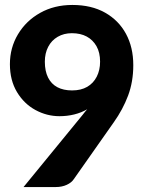

<svg xmlns="http://www.w3.org/2000/svg" viewBox="-20 -755 583 775"><path d="M75 0 314 -292Q319 -298 323 -303.5Q327 -309 332 -314Q308 -300 279.5 -293Q251 -286 220 -286Q169 -286 123 -311Q77 -336 48.5 -383.5Q20 -431 20 -496Q20 -562 52.5 -616.5Q85 -671 142 -703Q199 -735 272 -735Q349 -735 404 -704Q459 -673 488.5 -618.5Q518 -564 518 -492Q518 -425 497 -369Q476 -313 439 -261L278 -32Q269 -18 249.5 -9Q230 0 205 0ZM271 -390Q307 -390 332 -404.5Q357 -419 370.5 -445.5Q384 -472 384 -506Q384 -543 369.5 -568.5Q355 -594 330 -607.5Q305 -621 270 -621Q238 -621 213 -606.5Q188 -592 174.5 -566Q161 -540 161 -506Q161 -468 174 -442Q187 -416 211.5 -403Q236 -390 271 -390Z"/></svg>

Font: Aleo ExtraBold
Style: Regular
Weight: 800
Designer: Alessio Laiso
Foundry: Alessio Laiso
Version: Version 2.001;gftools[0.9.29]